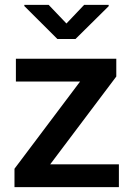

<svg xmlns="http://www.w3.org/2000/svg" viewBox="-20 -770 543 790"><path d="M469.2 -93.8V0H39.6V-75.7L309.6 -434.6H45.4V-528.3H458.5V-455.1L186.5 -93.8ZM180.2 -750 253.4 -673.3 326.2 -750H427.2V-744.6L290.5 -609.4H216.3L80.1 -745.1V-750Z"/></svg>

Font: Vazirmatn FD Medium
Style: Regular
Weight: 500
Designer: Saber Rastikerdar
Foundry: Saber Rastikerdar
Version: Version 33.003